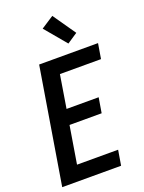

<svg xmlns="http://www.w3.org/2000/svg" viewBox="-178 -1064 862 1146"><g transform="rotate(-20 253.0 -490.5)"><path d="M11 0 132 -735H506L490 -639H229L195 -430H399L383 -334H179L140 -96H401L385 0ZM339 -793 225 -929 305 -981 405 -837Z"/></g></svg>

Font: Iosevka
Style: Bold Italic
Weight: 700
Italic angle: -9°
Monospace: yes
Designer: Belleve Invis
Foundry: Belleve Invis
Version: Version 32.5.0; ttfautohint (v1.8.4)